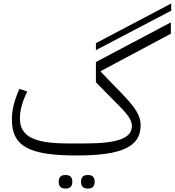

<svg xmlns="http://www.w3.org/2000/svg" viewBox="-20 -878 1000 1099"><path d="M479 201H487C508 201 522 189 522 162C522 136 508 124 487 124H479C458 124 444 136 444 162C444 189 458 201 479 201ZM351 201H359C380 201 394 189 394 162C394 136 380 124 359 124H351C330 124 316 136 316 162C316 189 330 201 351 201ZM529 -591 960 -817V-858L529 -631ZM419 12C682 12 785 -40 785 -161C785 -213 758 -260 679 -341L557 -467V-471L958 -685V-750L529 -523V-407L673 -261C719 -213 735 -185 735 -157C735 -89 659 -57 469 -57H368C173 -57 94 -98 94 -200C94 -246 107 -295 136 -354L91 -369C62 -304 48 -249 48 -194C48 -42 143 12 419 12Z"/></svg>

Font: IBM Plex Arabic Light
Style: Regular
Weight: 300
Designer: Mike Abbink, Paul van der Laan, Pieter van Rosmalen, Wael Morcos, Khajak Apelian
Foundry: Bold Monday
Version: Version 1.0